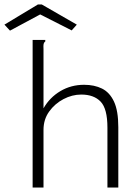

<svg xmlns="http://www.w3.org/2000/svg" viewBox="-61 -845 631 865"><path d="M86 -665H143V-658Q137 -654 135.5 -647Q134 -640 135 -623V-357Q163 -406 211 -434.5Q259 -463 318 -463Q364 -463 398.5 -446Q433 -429 452.5 -387.5Q472 -346 472 -272V0H423V-270Q423 -355 392.5 -387Q362 -419 305 -419Q264 -419 225 -398.5Q186 -378 160.5 -342.5Q135 -307 135 -260V0H86ZM-16 -707 -41 -734 110 -825H127L285 -734L262 -708L120 -780Z"/></svg>

Font: Inconsolata SemiExpanded Light
Style: Regular
Weight: 300
Width: 6
Monospace: yes
Designer: Raph Levien, Cyreal, Brenton Simpson
Foundry: Raph Levien, Cyreal, Google
Version: Version 3.001; ttfautohint (v1.8.2.53-6de2)